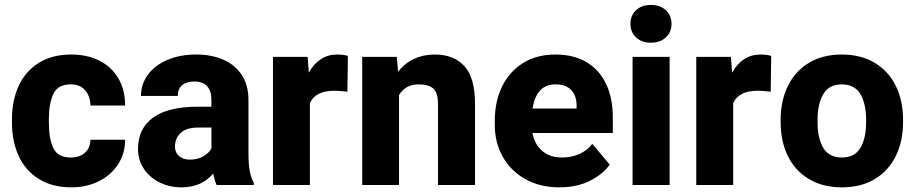

<svg xmlns="http://www.w3.org/2000/svg" viewBox="-20 -763 3775 792"><path d="M496.1 -186.5Q496.1 -129.4 466.8 -84.7Q437.5 -40 387.2 -15.1Q336.9 9.8 274.9 9.8Q195.3 9.8 139.9 -24.9Q84.5 -59.6 56.9 -119.9Q29.3 -180.2 29.3 -257.8V-270Q29.3 -347.7 56.9 -408.2Q84.5 -468.8 139.6 -503.4Q194.8 -538.1 274.4 -538.1Q339.8 -538.1 389.9 -512.9Q439.9 -487.8 468 -440.2Q496.1 -392.6 496.1 -327.6H353Q352.5 -366.2 331.3 -390.6Q310.1 -415 271 -415Q219.2 -415 200.4 -376.2Q181.6 -337.4 181.6 -270V-257.8Q181.6 -189 200.4 -151.1Q219.2 -113.3 272 -113.3Q308.6 -113.3 330.6 -133.1Q352.5 -152.8 353 -186.5Z M1026.9 -8.3V0H873.5Q864.7 -19.5 859.4 -46.9Q811.5 9.8 728.5 9.8Q679.2 9.8 638.2 -10.5Q597.2 -30.8 573.2 -67.1Q549.3 -103.5 549.3 -148.9Q549.3 -232.4 611.1 -277.6Q672.9 -322.8 794.9 -322.8H852.1V-351.6Q852.1 -387.2 834.7 -407Q817.4 -426.8 781.2 -426.8Q749 -426.8 731.2 -411.4Q713.4 -396 713.4 -367.2H561.5Q561.5 -415 589.6 -454.1Q617.7 -493.2 669.7 -515.6Q721.7 -538.1 789.6 -538.1Q852.5 -538.1 901.1 -516.8Q949.7 -495.6 977.3 -453.6Q1004.9 -411.6 1004.9 -350.6V-131.8Q1004.9 -85 1010.3 -57.1Q1015.6 -29.3 1026.9 -8.3ZM852.1 -150.4V-236.8H797.4Q748.5 -236.8 725.1 -214.6Q701.7 -192.4 701.7 -158.2Q701.7 -134.3 718.5 -119.4Q735.4 -104.5 763.2 -104.5Q794.4 -104.5 818.1 -117.9Q841.8 -131.3 852.1 -150.4Z M1415 -532.2 1413.1 -384.8Q1375.5 -388.7 1360.4 -388.7Q1320.3 -388.7 1295.2 -376Q1270 -363.3 1258.3 -337.9V0H1106V-528.3H1249L1253.9 -463.4Q1273.9 -499.5 1303.5 -518.8Q1333 -538.1 1370.6 -538.1Q1397.9 -538.1 1415 -532.2Z M1939.5 -333.5V0H1786.6V-334.5Q1786.6 -380.4 1767.3 -397.7Q1748 -415 1707 -415Q1652.8 -415 1626 -371.1V0H1474.1V-528.3H1616.7L1622.1 -467.3Q1649.4 -502 1687.7 -520Q1726.1 -538.1 1772.9 -538.1Q1852.1 -538.1 1895.8 -490.2Q1939.5 -442.4 1939.5 -333.5Z M2507.8 -214.4H2176.3Q2185.1 -167.5 2216.8 -140.4Q2248.5 -113.3 2297.9 -113.3Q2335.9 -113.3 2368.2 -127Q2400.4 -140.6 2423.3 -169.4L2495.1 -84Q2467.3 -44.4 2413.6 -17.3Q2359.9 9.8 2288.1 9.8Q2206.5 9.8 2146 -24.7Q2085.4 -59.1 2053.2 -117.7Q2021 -176.3 2021 -246.6V-265.1Q2021 -343.8 2050.8 -405.5Q2080.6 -467.3 2137 -502.7Q2193.4 -538.1 2271.5 -538.1Q2346.2 -538.1 2399.4 -506.6Q2452.6 -475.1 2480.2 -416.7Q2507.8 -358.4 2507.8 -279.3ZM2358.4 -327.6Q2358.4 -368.7 2336.2 -391.8Q2314 -415 2270.5 -415Q2192.9 -415 2176.8 -315.4H2358.4Z M2750 -664.6Q2750 -630.4 2726.6 -608.6Q2703.1 -586.9 2665 -586.9Q2627 -586.9 2603.8 -608.6Q2580.6 -630.4 2580.6 -664.6Q2580.6 -699.2 2603.8 -720.9Q2627 -742.7 2665 -742.7Q2703.1 -742.7 2726.6 -720.9Q2750 -699.2 2750 -664.6ZM2589.4 0V-528.3H2742.2V0Z M3161.1 -532.2 3159.2 -384.8Q3121.6 -388.7 3106.4 -388.7Q3066.4 -388.7 3041.3 -376Q3016.1 -363.3 3004.4 -337.9V0H2852.1V-528.3H2995.1L3000 -463.4Q3020 -499.5 3049.6 -518.8Q3079.1 -538.1 3116.7 -538.1Q3144 -538.1 3161.1 -532.2Z M3452.1 -538.1Q3531.7 -538.1 3588.9 -503.4Q3646 -468.8 3675.5 -408Q3705.1 -347.2 3705.1 -269V-258.8Q3705.1 -181.2 3675.5 -120.1Q3646 -59.1 3589.1 -24.7Q3532.2 9.8 3453.1 9.8Q3373.5 9.8 3316.4 -24.7Q3259.3 -59.1 3229.7 -119.9Q3200.2 -180.7 3200.2 -258.8V-269Q3200.2 -346.7 3229.7 -407.7Q3259.3 -468.8 3316.2 -503.4Q3373 -538.1 3452.1 -538.1ZM3453.1 -113.3Q3505.4 -113.3 3529.1 -152.8Q3552.7 -192.4 3552.7 -258.8V-269Q3552.7 -334.5 3529.1 -374.8Q3505.4 -415 3452.1 -415Q3399.9 -415 3376.2 -374.8Q3352.5 -334.5 3352.5 -269V-258.8Q3352.5 -191.9 3376.2 -152.6Q3399.9 -113.3 3453.1 -113.3Z"/></svg>

Font: Heebo ExtraBold
Style: Regular
Weight: 800
Designer: Oded Ezer
Foundry: Meir Sadan
Version: Version 2.001; ttfautohint (v1.5.14-ce02) -l 8 -r 50 -G 200 